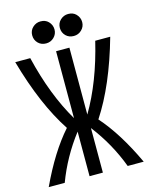

<svg xmlns="http://www.w3.org/2000/svg" viewBox="-133 -1003 853 1087"><g transform="rotate(-15 293.0 -459.0)"><path d="M374 -918.5Q402.8 -918.5 419.9 -900.9Q439.5 -880.9 439.5 -854Q439.5 -827.1 419.9 -808.1Q400.9 -789.6 374 -789.6Q346.2 -789.6 328.1 -807.1Q308.6 -826.2 308.6 -854Q308.6 -881.8 328.1 -900.1Q347.7 -918.5 374 -918.5ZM211.9 -918.5Q240.7 -918.5 257.8 -900.9Q277.3 -880.9 277.3 -854Q277.3 -827.1 257.8 -808.1Q238.8 -789.6 211.9 -789.6Q184.1 -789.6 166 -807.1Q146.5 -826.2 146.5 -854Q146.5 -881.8 166 -900.1Q185.5 -918.5 211.9 -918.5ZM14.6 0Q100.6 -184.6 200.7 -297.4Q89.8 -465.8 14.6 -732.4H102.5Q157.2 -503.9 253.9 -340.3V-732.4H332V-340.3Q428.7 -503.9 483.4 -732.4H571.3Q496.1 -465.8 385.3 -297.4Q485.4 -184.6 571.3 0H477.5Q424.8 -140.6 332 -261.2V0H253.9V-261.2Q161.1 -140.6 108.4 0Z"/></g></svg>

Font: Consola Mono
Style: Book
Weight: 400
Monospace: yes
Version: Version 2.001